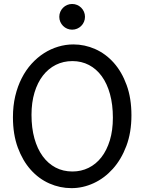

<svg xmlns="http://www.w3.org/2000/svg" viewBox="-20 -953 753 985"><path d="M654.3 -361.3Q654.3 -273.4 628.2 -204.1Q602.1 -134.8 558.8 -86.7Q515.6 -38.6 460.4 -13.2Q405.3 12.2 346.7 12.2Q287.6 12.2 233.4 -11.7Q179.2 -35.6 137.7 -82Q96.2 -128.4 71.3 -196Q46.4 -263.7 46.4 -351.6Q46.4 -410.2 58.3 -460.4Q70.3 -510.7 91.6 -552.2Q112.8 -593.8 142.1 -626Q171.4 -658.2 205.8 -680.2Q240.2 -702.1 278.6 -713.6Q316.9 -725.1 356.4 -725.1Q414.6 -725.1 468.5 -701.2Q522.5 -677.2 563.7 -630.9Q605 -584.5 629.6 -516.8Q654.3 -449.2 654.3 -361.3ZM559.1 -349.1Q559.1 -416.5 544.2 -470.5Q529.3 -524.4 502 -562Q474.6 -599.6 436.3 -619.6Q397.9 -639.6 351.6 -639.6Q305.2 -639.6 266.6 -620.4Q228 -601.1 200.2 -565.2Q172.4 -529.3 157 -478.3Q141.6 -427.2 141.6 -363.8Q141.6 -296.9 156.5 -243.2Q171.4 -189.5 199 -151.6Q226.6 -113.8 265.1 -93.5Q303.7 -73.2 351.6 -73.2Q396.5 -73.2 434.6 -92Q472.7 -110.8 500.2 -146.2Q527.8 -181.6 543.5 -232.9Q559.1 -284.2 559.1 -349.1ZM284.2 -866.7Q284.2 -880.4 289.3 -892.3Q294.4 -904.3 303.5 -913.3Q312.5 -922.4 324.5 -927.5Q336.4 -932.6 350.1 -932.6Q363.8 -932.6 375.7 -927.5Q387.7 -922.4 396.7 -913.3Q405.8 -904.3 410.9 -892.3Q416 -880.4 416 -866.7Q416 -853 410.9 -841.1Q405.8 -829.1 396.7 -820.1Q387.7 -811 375.7 -805.9Q363.8 -800.8 350.1 -800.8Q336.4 -800.8 324.5 -805.9Q312.5 -811 303.5 -820.1Q294.4 -829.1 289.3 -841.1Q284.2 -853 284.2 -866.7Z"/></svg>

Font: Andika
Style: Regular
Weight: 400
Designer: Victor Gaultney, Annie Olsen, Julie Remington, Don Collingsworth, Eric Hays
Foundry: SIL International
Version: Version 1.001